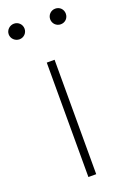

<svg xmlns="http://www.w3.org/2000/svg" viewBox="-151 -782 549 831"><g transform="rotate(-20 123.5 -367.0)"><path d="M105 0H141V-527H105ZM29 -662C49 -662 65 -678 65 -698C65 -718 49 -734 29 -734C9 -734 -8 -718 -8 -698C-8 -678 9 -662 29 -662ZM219 -662C240 -662 255 -678 255 -698C255 -718 240 -734 219 -734C199 -734 183 -718 183 -698C183 -678 199 -662 219 -662Z"/></g></svg>

Font: Source Han Sans JP ExtraLight
Style: Regular
Weight: 250
Designer: Ryoko NISHIZUKA 西塚涼子 (kana, bopomofo & ideographs); Paul D. Hunt (Latin, Greek & Cyrillic); Sandoll Communications 산돌커뮤니
Foundry: Adobe
Version: Version 2.001;hotconv 1.0.107;makeotfexe 2.5.65593